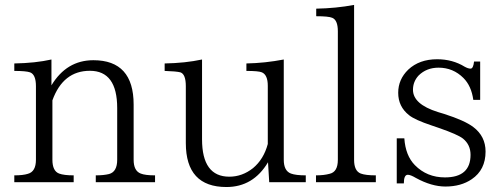

<svg xmlns="http://www.w3.org/2000/svg" viewBox="-20 -750 2046 780"><path d="M609.9 -9.8H369.1V-37.6Q401.4 -37.6 422.9 -43Q456.1 -51.8 456.1 -101.1V-311Q456.1 -462.4 345.2 -462.4Q236.3 -462.4 192.9 -342.3V-101.1Q192.9 -55.2 220.2 -44.9Q239.7 -37.6 279.3 -37.6V-9.8H38.1V-37.6Q73.7 -37.6 93.3 -43.9Q126 -52.7 126 -101.1V-399.9Q126 -447.3 102.1 -456.1Q85.4 -461.9 38.1 -461.9V-492.2Q124 -493.7 189 -508.3V-403.3Q250.5 -505.4 359.4 -505.4Q522.9 -505.4 522.9 -325.2V-101.1Q522.9 -55.7 551.8 -44.9Q569.8 -37.6 609.9 -37.6Z M1222.2 -9.8H1073.7L1068.8 -90.8Q1008.8 9.8 899.9 9.8Q734.9 9.8 734.9 -168.9V-399.9Q734.9 -448.7 712.9 -456.1Q696.3 -460.4 648.9 -461.9V-492.2Q732.9 -493.7 800.8 -508.3V-184.1Q800.8 -32.2 911.6 -32.2Q963.9 -32.2 1007.8 -66.9Q1051.3 -103 1067.9 -165V-401.4Q1067.9 -445.8 1043.9 -456.1Q1030.3 -461.9 981 -461.9V-492.2Q1056.6 -493.7 1132.8 -508.3V-101.1Q1132.8 -55.7 1162.1 -44.9Q1181.6 -37.6 1222.2 -37.6Z M1506.8 -9.8H1263.7V-37.6Q1295.9 -37.6 1318.8 -43.9Q1352.5 -51.3 1352.5 -100.6V-623Q1352.5 -668.5 1329.6 -677.7Q1314.5 -684.1 1264.6 -684.1V-714.8Q1345.2 -716.3 1418.5 -730V-100.6Q1418.5 -55.2 1445.8 -44.9Q1465.3 -37.6 1506.8 -37.6Z M1902.8 -344.2Q1895 -400.9 1862.8 -433.1Q1820.8 -475.1 1761.7 -475.1Q1712.9 -475.1 1680.7 -443.4Q1657.7 -418.5 1657.7 -385.3Q1657.7 -326.7 1758.8 -294.9L1784.7 -287.1Q1868.2 -260.3 1902.8 -233.9Q1952.6 -196.3 1952.6 -134.3Q1952.6 -60.1 1896.5 -22Q1853 7.8 1789.6 7.8Q1733.4 7.8 1669.9 -26.9Q1647.9 -40 1636.7 -40Q1620.6 -40 1620.6 -4.9H1591.8V-188H1622.6Q1627.4 -117.7 1665.5 -79.1Q1714.4 -29.3 1787.6 -29.3Q1891.6 -29.3 1891.6 -121.1Q1891.6 -162.1 1860.8 -187Q1839.8 -203.6 1763.7 -230L1733.9 -240.2Q1665 -263.2 1641.6 -282.2Q1597.7 -316.9 1597.7 -373Q1597.7 -427.7 1638.7 -467.3Q1683.6 -509.3 1755.9 -509.3Q1818.4 -509.3 1867.7 -479Q1881.8 -471.2 1891.6 -471.2Q1902.8 -471.2 1905.8 -500H1930.7V-344.2Z"/></svg>

Font: I.MingCP
Style: Regular
Weight: 400
Designer: I.Font Project
Version: Version 8.000; Sep 06, 2022